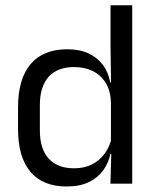

<svg xmlns="http://www.w3.org/2000/svg" viewBox="-20 -682 577 713"><path d="M227 10.5Q139 10.5 93 -44Q47 -98.5 47 -203V-283.5Q47 -388.5 93.5 -443.8Q140 -499 230.5 -499Q275.5 -499 308.5 -483.8Q341.5 -468.5 362 -441Q382.5 -413.5 389.5 -376H416L392 -301.5Q390.5 -344.5 372.8 -373.8Q355 -403 324.8 -418Q294.5 -433 255.5 -433Q193.5 -433 160.8 -397Q128 -361 128 -291V-198Q128 -129 160.8 -93Q193.5 -57 255.5 -57Q292.5 -57 321 -71.2Q349.5 -85.5 368.2 -110.8Q387 -136 394 -168L414 -110H390Q383 -77 363.2 -49.5Q343.5 -22 310.2 -5.8Q277 10.5 227 10.5ZM390 0 393.5 -118 392 -144V-348L392.5 -365L390.5 -503.5V-662.5H471V0Z"/></svg>

Font: Anek Tamil
Style: Regular
Weight: 400
Designer: Aadarsh Rajan (Tamil), Yesha Goshar (Latin)
Foundry: Ek Type
Version: Version 1.003